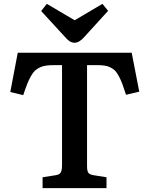

<svg xmlns="http://www.w3.org/2000/svg" viewBox="-20 -973 772 993"><path d="M366.2 -752Q353 -752 341.6 -758.8Q330.1 -765.6 314 -784.2L192.9 -916L222.2 -953.1L366.2 -868.2L509.8 -953.1L539.1 -917L414.1 -779.8Q389.2 -752 366.2 -752ZM200.2 0V-56.2L268.1 -66.9Q288.1 -69.8 294.4 -81.5Q300.8 -93.3 300.8 -118.2V-636.2H264.2Q238.3 -636.2 220.2 -634Q202.1 -631.8 186.5 -624.5Q170.9 -617.2 160.6 -607.4Q150.4 -597.7 139.6 -578.6Q128.9 -559.6 120.4 -537.8Q111.8 -516.1 100.1 -481L33.2 -497.1L71.8 -700.2H661.1L700.2 -499L631.8 -482.9Q620.6 -517.6 612.8 -538.6Q605 -559.6 594.7 -578.9Q584.5 -598.1 575 -607.7Q565.4 -617.2 550.8 -624.5Q536.1 -631.8 519 -634Q502 -636.2 477.1 -636.2H430.2V-113.8Q430.2 -89.8 436.5 -80.1Q442.9 -70.3 463.9 -66.9L530.8 -56.2V0Z"/></svg>

Font: Literata Book SemiBold
Style: Regular
Weight: 600
Designer: Latin by Veronika Burian and Jose Scaglione. Greek by Irene Vlachou. Cyrillic by Vera Evstafieva
Foundry: TypeTogether
Version: Version 2.003;PS 002.003;hotconv 1.0.88;makeotf.lib2.5.64775